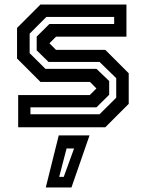

<svg xmlns="http://www.w3.org/2000/svg" viewBox="-20 -560 642 845"><path d="M60 0V-141.5H375L405.5 -172V-169.5L376 -199.5H158L55 -302.5V-437L158 -540H536.5V-398.5H226.5L196 -368V-371L226.5 -340.5H443.5L546.5 -237.5V-103L443.5 0ZM114 -57H418L491.5 -130V-216L418 -287.5H193.5L141.5 -338.5V-399L197.5 -454.5H482.5V-485.5H184L110.5 -412V-326L180 -257H404.5L460.5 -203.5V-143L404.5 -87.5H114ZM181.5 265 238.5 36H374L294.5 265ZM240.5 218.5H260.5L306 93.5H273Z"/></svg>

Font: Tourney SemiBold
Style: Regular
Weight: 600
Version: Version 1.015